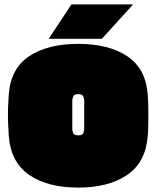

<svg xmlns="http://www.w3.org/2000/svg" viewBox="-20 -835 708 871"><path d="M650 -217Q641 -99 557 -41.5Q473 16 335 16Q196 16 112.5 -41.5Q29 -99 20 -217Q19 -234 17.5 -260.5Q16 -287 16 -315Q16 -344 17.5 -367Q19 -390 20 -408Q29 -525 113 -580.5Q197 -636 335 -636Q473 -636 557 -580Q641 -524 650 -408Q653 -374 653 -319Q653 -290 652.5 -262.5Q652 -235 650 -217ZM362 -248V-381Q362 -384 358.5 -396Q355 -408 335 -408Q315 -408 311.5 -396Q308 -384 308 -381V-248Q308 -244 311.5 -232.5Q315 -221 335 -221Q355 -221 358.5 -232.5Q362 -244 362 -248ZM442 -659H201L304 -815H584Z"/></svg>

Font: Gasoek One
Style: Regular
Weight: 400
Designer: Jiashuo Zhang
Foundry: JAMO
Version: Version 1.000; ttfautohint (v1.8.4.7-5d5b);gftools[0.9.29]